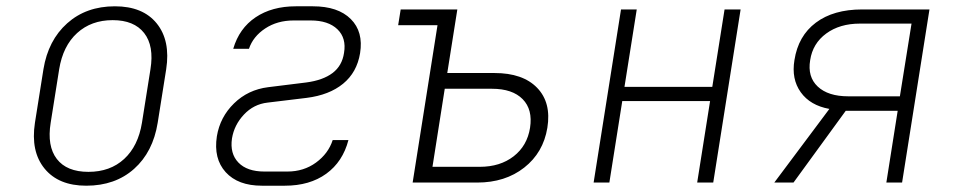

<svg xmlns="http://www.w3.org/2000/svg" viewBox="-20 -580 3040 610"><path d="M254 10Q166 10 121.5 -44.5Q77 -99 91 -190L118 -360Q133 -452 193.5 -506Q254 -560 345 -560Q434 -560 478 -505.5Q522 -451 508 -360L481 -190Q466 -97 406 -43.5Q346 10 254 10ZM261 -34Q330 -34 374.5 -75Q419 -116 431 -190L458 -360Q470 -434 438 -475Q406 -516 338 -516Q270 -516 225 -475Q180 -434 168 -360L141 -190Q129 -116 160.5 -75Q192 -34 261 -34Z M885 10H812Q736 10 697 -33Q658 -76 669 -147Q679 -208 723.5 -251.5Q768 -295 832 -303L953 -318Q1006 -325 1036.5 -348Q1067 -371 1073 -412Q1081 -459 1052 -487Q1023 -515 967 -515H913Q861 -515 822.5 -489.5Q784 -464 771 -425H721Q740 -490 792 -525Q844 -560 920 -560H974Q1054 -560 1094.5 -519.5Q1135 -479 1124 -411Q1114 -350 1070 -314Q1026 -278 954 -269L830 -254Q786 -249 755 -216Q724 -183 717 -140Q710 -92 737.5 -63.5Q765 -35 820 -35H893Q945 -35 984 -63.5Q1023 -92 1037 -135H1087Q1069 -66 1016.5 -28Q964 10 885 10Z M1291 0 1370 -500H1245L1253 -550H1433L1401 -348H1551Q1641 -348 1686.5 -301Q1732 -254 1719 -174Q1706 -95 1645.5 -47.5Q1585 0 1496 0ZM1354 -50H1504Q1569 -50 1612 -83.5Q1655 -117 1664 -174Q1673 -232 1640.5 -265Q1608 -298 1543 -298H1393Z M1866 0 1953 -550H2003L1964 -304H2243L2282 -550H2333L2246 0H2195L2236 -259H1957L1916 0Z M2440 0 2615 -234Q2554 -245 2524 -287Q2494 -329 2504 -389Q2516 -466 2572 -508Q2628 -550 2719 -550H2933L2846 0H2796L2832 -228H2667L2501 0ZM2675 -274H2839L2876 -505H2712Q2648 -505 2605 -473.5Q2562 -442 2554 -389Q2545 -336 2578 -305Q2611 -274 2675 -274Z"/></svg>

Font: JetBrains Mono Thin
Style: Italic
Weight: 100
Italic angle: -9°
Monospace: yes
Designer: Philipp Nurullin, Konstantin Bulenkov
Foundry: JetBrains
Version: Version 2.305; ttfautohint (v1.8.4.7-5d5b)